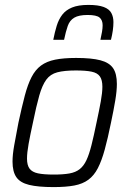

<svg xmlns="http://www.w3.org/2000/svg" viewBox="-20 -754 527 782"><path d="M198 8Q135 8 98.5 -1Q62 -10 46.5 -32.5Q31 -55 31 -96Q31 -124 38 -163Q45 -202 55 -254Q69 -319 81 -364.5Q93 -410 108.5 -440Q124 -470 147 -487Q170 -504 204.5 -511Q239 -518 290 -518Q353 -518 389 -508.5Q425 -499 440.5 -476.5Q456 -454 456 -412Q456 -384 449.5 -345Q443 -306 432 -254Q419 -190 406.5 -144.5Q394 -99 378.5 -69Q363 -39 340 -22Q317 -5 283 1.5Q249 8 198 8ZM199 -43Q237 -43 262.5 -47.5Q288 -52 304.5 -65Q321 -78 332 -101.5Q343 -125 352.5 -162.5Q362 -200 373 -254Q384 -305 390.5 -341Q397 -377 397 -401Q397 -428 387 -442.5Q377 -457 353.5 -462Q330 -467 289 -467Q242 -467 213.5 -459.5Q185 -452 168.5 -429.5Q152 -407 140 -365Q128 -323 114 -254Q103 -204 96.5 -168Q90 -132 90 -108Q90 -81 100.5 -67Q111 -53 134.5 -48Q158 -43 199 -43ZM197 -592Q203 -623 211 -649Q219 -675 233.5 -694Q248 -713 273.5 -723.5Q299 -734 340 -734Q380 -734 402.5 -725.5Q425 -717 433.5 -701Q442 -685 442 -664Q442 -648 439.5 -630Q437 -612 432 -592H389Q393 -610 395.5 -624.5Q398 -639 398 -651Q398 -672 385.5 -682.5Q373 -693 337 -693Q301 -693 282.5 -682Q264 -671 256 -648.5Q248 -626 241 -592Z"/></svg>

Font: Saira SemiCondensed Light
Style: Italic
Weight: 300
Width: 4
Italic angle: -12°
Designer: Hector Gatti with collaboration of the Omnibus-Type team
Foundry: Omnibus-Type
Version: Version 1.101